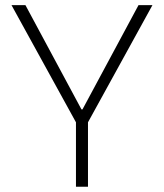

<svg xmlns="http://www.w3.org/2000/svg" viewBox="-20 -713 626 733"><path d="M270 0V-246.1L23.9 -693.4H77.1L291 -295.4H294.9L508.8 -693.4H562L315.9 -246.1V0Z"/></svg>

Font: Cascadia Code ExtraLight
Style: Regular
Weight: 200
Monospace: yes
Designer: Aaron Bell
Foundry: Saja Typeworks
Version: Version 2407.024; ttfautohint (v1.8.4)